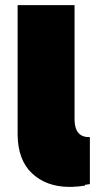

<svg xmlns="http://www.w3.org/2000/svg" viewBox="-20 -722 398 752"><path d="M49 -702H272V-251Q274 -183 332 -185V-1Q322 1 313 2V5Q290 9 260 10H249Q161 9 105.5 -43Q50 -95 49 -195V-247Z"/></svg>

Font: AtCorfu Sans
Style: AtCorfu Sans Black
Weight: 900
Designer: Kostas Teopoulos
Foundry: Kostas Teopoulos
Version: Version 1.00 July 8, 2025, initial release